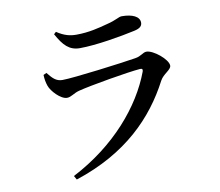

<svg xmlns="http://www.w3.org/2000/svg" viewBox="-86 -867 1173 1024"><g transform="rotate(-10 500.0 -355.0)"><path d="M237 32 249 53C530 -39 688 -204 784 -388C802 -422 845 -436 845 -459C845 -493 770 -554 733 -554C713 -554 702 -535 668 -530C595 -518 326 -483 266 -483C231 -483 213 -504 188 -535L171 -527C172 -504 175 -486 182 -466C192 -437 239 -385 274 -385C296 -385 313 -403 343 -411C408 -428 618 -464 683 -469C695 -470 699 -465 695 -453C629 -276 473 -90 237 32ZM387 -634C475 -634 612 -658 689 -675C721 -682 732 -694 732 -712C732 -745 693 -763 636 -763C618 -763 605 -748 550 -735C505 -723 450 -708 381 -708C348 -708 316 -715 276 -742L264 -731C299 -667 330 -634 387 -634Z"/></g></svg>

Font: GenKiMin2 TW SB
Style: Regular
Weight: 600
Version: Version 2.100;PS 2.1;hotconv 16.6.51;makeotf.lib2.5.65220 DE